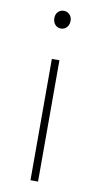

<svg xmlns="http://www.w3.org/2000/svg" viewBox="-80 -707 381 745"><g transform="rotate(10 111.0 -335.0)"><path d="M96.2 0V-478H126V0ZM78.1 -636.2Q78.1 -650.9 87.2 -660.4Q96.2 -669.9 109.9 -669.9Q123.5 -669.9 132.8 -660.4Q142.1 -650.9 142.1 -636.2Q142.1 -620.1 132.8 -610.1Q123.5 -600.1 109.9 -600.1Q96.2 -600.1 87.2 -610.1Q78.1 -620.1 78.1 -636.2Z"/></g></svg>

Font: Source Sans 3 ExtraLight
Style: Regular
Weight: 200
Designer: Paul D. Hunt
Foundry: Adobe
Version: Version 3.052;hotconv 1.1.0;makeotfexe 2.6.0